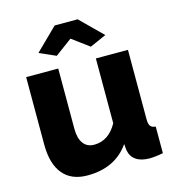

<svg xmlns="http://www.w3.org/2000/svg" viewBox="-110 -823 846 926"><g transform="rotate(-15 313.5 -360.0)"><path d="M137.2 -622.1 247.1 -730H361.8L471.2 -622.1L389.2 -585.9L304.2 -648.9L219.2 -585.9ZM49.8 -189V-524.9H210V-224.1Q210 -176.3 229 -150.6Q248 -125 283.2 -125Q355.5 -125 397.9 -201.2V-524.9H558.1V-178.2Q558.1 -154.3 565.7 -144.3Q573.2 -134.3 591.8 -132.8V0Q552.2 7.8 523.9 7.8Q481.9 7.8 456.8 -9.5Q431.6 -26.9 425.8 -59.1L422.9 -90.8Q353 9.8 213.9 9.8Q133.8 9.8 91.8 -41Q49.8 -91.8 49.8 -189Z"/></g></svg>

Font: Rawline ExtraBold
Style: Regular
Weight: 800
Designer: Matt McInerney, Pablo Impallari, Rodrigo Fuenzalida
Foundry: Matt McInerney, Pablo Impallari, Rodrigo Fuenzalida
Version: Version 4.020;PS 004.020;hotconv 1.0.88;makeotf.lib2.5.64775